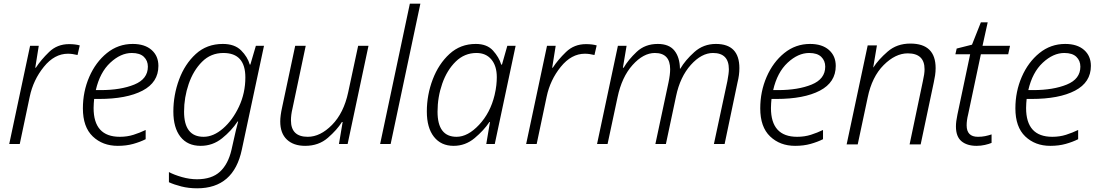

<svg xmlns="http://www.w3.org/2000/svg" viewBox="-20 -780 5960 1040"><path d="M30 0H87L141 -256Q160 -347 217.5 -418Q275 -489 348 -489Q372 -489 400 -482L412 -534Q388 -541 354 -541Q290 -541 246 -498.5Q202 -456 174 -413H171L190 -532H143Z M618 10Q664 10 701.5 -0.5Q739 -11 769 -26V-76Q738 -61 703.5 -50Q669 -39 629 -39Q487 -39 487 -195Q487 -208 488 -221Q489 -234 490 -244H516Q666 -244 752 -289Q838 -334 838 -423Q838 -477 801 -509.5Q764 -542 699 -542Q620 -542 559 -492.5Q498 -443 463.5 -363.5Q429 -284 429 -193Q429 -92 482.5 -41Q536 10 618 10ZM499 -292Q521 -388 577.5 -440.5Q634 -493 694 -493Q738 -493 759.5 -472Q781 -451 781 -419Q781 -352 707.5 -322Q634 -292 526 -292Z M1048 240Q1246 240 1290 30L1410 -532H1366L1336 -430H1333Q1321 -472 1286 -507Q1251 -542 1187 -542Q1100 -542 1040.5 -487.5Q981 -433 950 -349Q919 -265 919 -176Q919 -88 957.5 -39Q996 10 1067 10Q1132 10 1183 -31Q1234 -72 1267 -122H1270Q1266 -108 1257.5 -73Q1249 -38 1243 -9L1234 31Q1216 109 1171.5 150Q1127 191 1047 191Q1007 191 965 179Q923 167 895 152V207Q923 220 962.5 230Q1002 240 1048 240ZM1083 -39Q977 -39 977 -175Q977 -252 1002 -325Q1027 -398 1074.5 -445.5Q1122 -493 1190 -493Q1309 -493 1309 -361Q1309 -276 1274.5 -202.5Q1240 -129 1188 -84Q1136 -39 1083 -39Z M1633 10Q1706 10 1756 -33.5Q1806 -77 1832 -119H1836L1816 0H1863L1976 -532H1920L1866 -280Q1842 -168 1778.5 -103.5Q1715 -39 1647 -39Q1556 -39 1556 -128Q1556 -158 1564 -191L1636 -532H1579L1508 -198Q1498 -153 1498 -122Q1498 -58 1534 -24Q1570 10 1633 10Z M2039 0 2200 -760H2257L2096 0Z M2437 10Q2501 10 2551 -32Q2601 -74 2631 -119H2634L2614 0H2660L2773 -532H2728L2699 -430H2695Q2683 -470 2650.5 -506Q2618 -542 2557 -542Q2474 -542 2415 -488Q2356 -434 2324 -350Q2292 -266 2292 -176Q2292 -88 2330.5 -39Q2369 10 2437 10ZM2453 -39Q2350 -39 2350 -175Q2350 -254 2375.5 -327Q2401 -400 2448.5 -446.5Q2496 -493 2561 -493Q2612 -493 2641.5 -458Q2671 -423 2671 -362Q2671 -342 2668.5 -318.5Q2666 -295 2659 -265Q2636 -169 2575 -104Q2514 -39 2453 -39Z M2830 0H2887L2941 -256Q2960 -347 3017.5 -418Q3075 -489 3148 -489Q3172 -489 3200 -482L3212 -534Q3188 -541 3154 -541Q3090 -541 3046 -498.5Q3002 -456 2974 -413H2971L2990 -532H2943Z M3214 0H3271L3325 -253Q3348 -363 3406.5 -428Q3465 -493 3527 -493Q3610 -493 3610 -405Q3610 -376 3601 -333L3530 0H3587L3642 -259Q3664 -364 3722 -428.5Q3780 -493 3842 -493Q3928 -493 3928 -405Q3928 -383 3920 -341L3847 0H3905L3975 -334Q3980 -354 3982.5 -373Q3985 -392 3985 -411Q3985 -542 3858 -542Q3790 -542 3741 -498Q3692 -454 3665 -408H3663Q3662 -470 3633 -506Q3604 -542 3543 -542Q3474 -542 3428.5 -499Q3383 -456 3358 -413H3354L3374 -532H3327Z M4287 10Q4333 10 4370.5 -0.5Q4408 -11 4438 -26V-76Q4407 -61 4372.5 -50Q4338 -39 4298 -39Q4156 -39 4156 -195Q4156 -208 4157 -221Q4158 -234 4159 -244H4185Q4335 -244 4421 -289Q4507 -334 4507 -423Q4507 -477 4470 -509.5Q4433 -542 4368 -542Q4289 -542 4228 -492.5Q4167 -443 4132.5 -363.5Q4098 -284 4098 -193Q4098 -92 4151.5 -41Q4205 10 4287 10ZM4168 -292Q4190 -388 4246.5 -440.5Q4303 -493 4363 -493Q4407 -493 4428.5 -472Q4450 -451 4450 -419Q4450 -352 4376.5 -322Q4303 -292 4195 -292Z M4566 2H4626L4680 -252Q4703 -364 4766.5 -427.5Q4830 -491 4897 -491Q4988 -491 4988 -405Q4988 -380 4979 -341L4907 2H4967L5038 -334Q5042 -351 5045 -371.5Q5048 -392 5048 -411Q5048 -544 4911 -544Q4838 -544 4788 -500.5Q4738 -457 4711 -415H4710L4730 -534H4680Z M5270 10Q5293 10 5315 5Q5337 0 5351 -6V-52Q5333 -46 5315.5 -42.5Q5298 -39 5277 -39Q5216 -39 5216 -101Q5216 -128 5224 -160L5293 -486H5441L5451 -532H5302L5330 -659H5293L5245 -538L5162 -517L5155 -486H5235L5166 -159Q5158 -122 5158 -95Q5158 -40 5188 -15Q5218 10 5270 10Z M5669 10Q5715 10 5752.5 -0.5Q5790 -11 5820 -26V-76Q5789 -61 5754.5 -50Q5720 -39 5680 -39Q5538 -39 5538 -195Q5538 -208 5539 -221Q5540 -234 5541 -244H5567Q5717 -244 5803 -289Q5889 -334 5889 -423Q5889 -477 5852 -509.5Q5815 -542 5750 -542Q5671 -542 5610 -492.5Q5549 -443 5514.5 -363.5Q5480 -284 5480 -193Q5480 -92 5533.5 -41Q5587 10 5669 10ZM5550 -292Q5572 -388 5628.5 -440.5Q5685 -493 5745 -493Q5789 -493 5810.5 -472Q5832 -451 5832 -419Q5832 -352 5758.5 -322Q5685 -292 5577 -292Z"/></svg>

Font: Noto Sans UI Light
Style: Italic
Weight: 300
Italic angle: -12°
Designer: Monotype Design Team
Foundry: Monotype Imaging Inc.
Version: Version 1.901